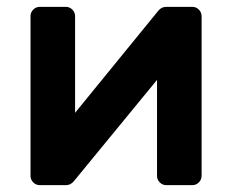

<svg xmlns="http://www.w3.org/2000/svg" viewBox="-20 -540 677 560"><path d="M446 -8C451.3 -2.7 457.7 0 465 0H541C548.3 0 554.7 -2.7 560 -8C565.3 -13.3 568 -19.7 568 -27V-493C568 -500.3 565.3 -506.7 560 -512C554.7 -517.3 548.3 -520 541 -520H465C455.7 -520 448 -516.3 442 -509L199 -211V-493C199 -500.3 196.3 -506.7 191 -512C185.7 -517.3 179.3 -520 172 -520H96C88.7 -520 82.3 -517.3 77 -512C71.7 -506.7 69 -500.3 69 -493V-27C69 -19.7 71.7 -13.3 77 -8C82.3 -2.7 88.7 0 96 0H172C181.3 0 189 -3.7 195 -11L438 -307V-27C438 -19.7 440.7 -13.3 446 -8Z"/></svg>

Font: Rubik
Style: Regular
Weight: 500
Designer: Hubert & Fischer
Foundry: Hubert & Fischer
Version: Version 1.100